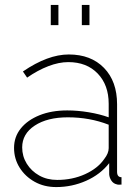

<svg xmlns="http://www.w3.org/2000/svg" viewBox="-20 -749 570 779"><path d="M37 -149Q37 -194 64.5 -228Q92 -262 140.5 -281.5Q189 -301 253 -301Q295 -301 340 -293.5Q385 -286 421 -273V-328Q421 -404 376.5 -450.5Q332 -497 257 -497Q219 -497 176 -480.5Q133 -464 90 -434L73 -459Q174 -528 259 -528Q349 -528 402 -473.5Q455 -419 455 -326V-52Q455 -30 473 -30V0Q458 1 454 -1Q440 -4 432 -16Q424 -28 423 -42V-87Q387 -41 329.5 -15.5Q272 10 208 10Q159 10 120.5 -11.5Q82 -33 59.5 -69Q37 -105 37 -149ZM403 -104Q421 -127 421 -148V-243Q344 -273 255 -273Q172 -273 121 -239.5Q70 -206 70 -151Q70 -115 88.5 -85Q107 -55 139 -37Q171 -19 212 -19Q274 -19 325.5 -42.5Q377 -66 403 -104ZM186 -647V-729H217V-647ZM312 -647V-729H343V-647Z"/></svg>

Font: Raleway ExtraLight
Style: Regular
Weight: 200
Designer: Matt McInerney, Pablo Impallari, Rodrigo Fuenzalida
Foundry: Matt McInerney, Pablo Impallari, Rodrigo Fuenzalida
Version: Version 4.026